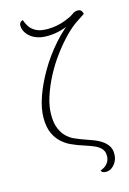

<svg xmlns="http://www.w3.org/2000/svg" viewBox="-137 -803 711 1056"><g transform="rotate(-15 218.5 -275.5)"><path d="M330 187Q308 187 303 172Q311 170 324 162.5Q337 155 347.5 140Q358 125 358 102Q358 76 343 60.5Q328 45 306.5 36Q285 27 264 20L217 4Q204 -1 180.5 -11.5Q157 -22 133 -42.5Q109 -63 92 -98Q75 -133 75 -188Q75 -242 98 -307.5Q121 -373 161 -441.5Q201 -510 255 -571.5Q309 -633 372 -677L364 -655Q335 -642 295 -630Q255 -618 211 -618Q171 -618 142.5 -631.5Q114 -645 98.5 -667Q83 -689 83 -712Q83 -721 88 -728Q93 -735 104 -738Q110 -719 122 -700Q134 -681 158 -668Q182 -655 224 -655Q250 -655 277 -660Q304 -665 329 -675Q362 -688 377 -699.5Q392 -711 408 -711Q423 -711 429.5 -702.5Q436 -694 437 -684L396 -657Q361 -635 323 -596Q285 -557 248.5 -508Q212 -459 183.5 -404.5Q155 -350 137.5 -296Q120 -242 120 -194Q120 -145 133.5 -114Q147 -83 166.5 -65Q186 -47 205.5 -38Q225 -29 239 -24L280 -9Q292 -5 312 2.5Q332 10 352.5 23Q373 36 386.5 55Q400 74 400 102Q400 127 390 146Q380 165 364.5 176Q349 187 330 187Z"/></g></svg>

Font: Arima ExtraLight
Style: Regular
Weight: 250
Designer: Joana Correia and Natanael Gama
Foundry: NDISCOVER
Version: Version 1.101;gftools[0.9.23]